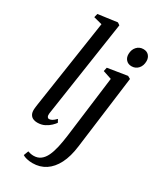

<svg xmlns="http://www.w3.org/2000/svg" viewBox="-260 -907 1053 1250"><g transform="rotate(30 267.0 -282.0)"><path d="M145.5 -81.5Q143.5 -64.5 148.5 -56.2Q153.5 -48 162 -48Q171.5 -48 183.2 -54.2Q195 -60.5 212 -78L224 -55.5Q216.5 -44.5 200.5 -29Q184.5 -13.5 161 -1.5Q137.5 10.5 106 10.5Q88.5 10.5 74.8 4.2Q61 -2 53 -15.8Q45 -29.5 45.5 -51.5Q45.5 -56 46.2 -63Q47 -70 48 -78.2Q49 -86.5 50 -93L149 -753.5L85.5 -770L92.5 -798L236 -817.5L253.5 -805.5ZM417 10.5Q407 90.5 379.2 144.8Q351.5 199 309 226.8Q266.5 254.5 212 254.5Q188.5 254.5 167.8 249.5Q147 244.5 137 237L150.5 201.5Q158 204.5 170.2 207Q182.5 209.5 193.5 209.5Q224.5 209.5 246 193.2Q267.5 177 281.8 147Q296 117 305.2 75.8Q314.5 34.5 321 -16L379.5 -475.5L314.5 -497L320.5 -525.5L467.5 -549L488 -537.5ZM454.5 -614Q429 -614 413.5 -630.8Q398 -647.5 398.5 -674Q399 -707.5 418.5 -728.8Q438 -750 467.5 -750Q494 -750 508.8 -733.2Q523.5 -716.5 523.5 -692Q523.5 -657.5 504.2 -635.8Q485 -614 454.5 -614Z"/></g></svg>

Font: Merriweather 60pt
Style: Italic
Weight: 400
Italic angle: -7.8°
Version: Version 2.101